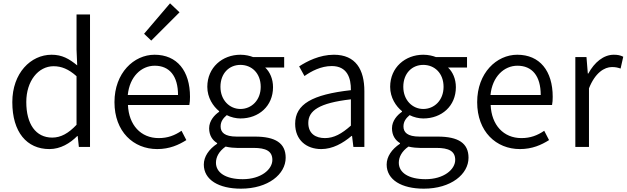

<svg xmlns="http://www.w3.org/2000/svg" viewBox="-20 -883 3766 1154"><path d="M277 13C344 13 401 -22 444 -65H447L454 0H521V-796H440V-585L444 -490C395 -530 353 -554 290 -554C165 -554 54 -444 54 -269C54 -89 141 13 277 13ZM294 -56C195 -56 138 -137 138 -270C138 -396 210 -485 302 -485C349 -485 392 -468 440 -425V-133C392 -82 346 -56 294 -56Z M925 13C999 13 1054 -12 1100 -41L1071 -97C1030 -69 988 -53 934 -53C826 -53 754 -132 749 -252H1118C1121 -266 1122 -283 1122 -301C1122 -457 1044 -554 909 -554C785 -554 668 -445 668 -269C668 -92 782 13 925 13ZM748 -312C759 -423 830 -488 910 -488C998 -488 1050 -427 1050 -312ZM889 -639 1059 -809 1002 -863 846 -680Z M1428 251C1592 251 1697 164 1697 65C1697 -23 1635 -62 1512 -62H1403C1329 -62 1306 -88 1306 -123C1306 -154 1323 -174 1343 -191C1368 -178 1399 -171 1425 -171C1535 -171 1621 -245 1621 -359C1621 -409 1602 -451 1574 -477H1688V-540H1501C1483 -547 1456 -554 1425 -554C1317 -554 1226 -478 1226 -361C1226 -296 1261 -244 1297 -215V-211C1269 -192 1237 -157 1237 -112C1237 -69 1257 -40 1285 -23V-19C1235 14 1205 59 1205 106C1205 198 1295 251 1428 251ZM1425 -228C1361 -228 1305 -280 1305 -361C1305 -444 1359 -493 1425 -493C1492 -493 1547 -444 1547 -361C1547 -280 1491 -228 1425 -228ZM1439 194C1337 194 1278 155 1278 95C1278 62 1295 27 1336 -2C1361 4 1387 6 1405 6H1504C1578 6 1617 25 1617 78C1617 136 1548 194 1439 194Z M1911 13C1979 13 2041 -22 2093 -66H2096L2104 0H2170V-335C2170 -465 2118 -554 1987 -554C1900 -554 1824 -514 1778 -484L1810 -426C1851 -455 1909 -486 1974 -486C2067 -486 2090 -414 2089 -341C1857 -315 1754 -257 1754 -139C1754 -41 1822 13 1911 13ZM1933 -53C1878 -53 1833 -79 1833 -144C1833 -218 1898 -264 2089 -286V-128C2034 -79 1987 -53 1933 -53Z M2527 251C2691 251 2796 164 2796 65C2796 -23 2734 -62 2611 -62H2502C2428 -62 2405 -88 2405 -123C2405 -154 2422 -174 2442 -191C2467 -178 2498 -171 2524 -171C2634 -171 2720 -245 2720 -359C2720 -409 2701 -451 2673 -477H2787V-540H2600C2582 -547 2555 -554 2524 -554C2416 -554 2325 -478 2325 -361C2325 -296 2360 -244 2396 -215V-211C2368 -192 2336 -157 2336 -112C2336 -69 2356 -40 2384 -23V-19C2334 14 2304 59 2304 106C2304 198 2394 251 2527 251ZM2524 -228C2460 -228 2404 -280 2404 -361C2404 -444 2458 -493 2524 -493C2591 -493 2646 -444 2646 -361C2646 -280 2590 -228 2524 -228ZM2538 194C2436 194 2377 155 2377 95C2377 62 2394 27 2435 -2C2460 4 2486 6 2504 6H2603C2677 6 2716 25 2716 78C2716 136 2647 194 2538 194Z M3105 13C3179 13 3234 -12 3280 -41L3251 -97C3210 -69 3168 -53 3114 -53C3006 -53 2934 -132 2929 -252H3298C3301 -266 3302 -283 3302 -301C3302 -457 3224 -554 3089 -554C2965 -554 2848 -445 2848 -269C2848 -92 2962 13 3105 13ZM2928 -312C2939 -423 3010 -488 3090 -488C3178 -488 3230 -427 3230 -312Z M3438 0H3520V-352C3557 -446 3613 -480 3658 -480C3680 -480 3692 -477 3710 -471L3726 -542C3708 -551 3692 -554 3669 -554C3608 -554 3553 -509 3516 -441H3513L3505 -540H3438Z"/></svg>

Font: ChiuKong Gothic MN Normal
Style: Regular
Weight: 350
Designer: Ryoko NISHIZUKA 西塚涼子 (kana, bopomofo & ideographs); Paul D. Hunt (Latin, Greek & Cyrillic); Sandoll Communications 산돌커뮤니
Foundry: Adobe
Version: Version 1.300